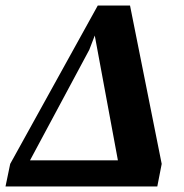

<svg xmlns="http://www.w3.org/2000/svg" viewBox="-39 -677 667 697"><path d="M-19 0 -2 -82 316 -657H433L548 -82L532 0ZM285 -496 70 -95H389L305 -548Z"/></svg>

Font: Source Serif 4 SmText
Style: Bold Italic
Weight: 700
Italic angle: -12°
Designer: Frank Grießhammer
Foundry: Adobe
Version: Version 4.005;hotconv 1.1.0;makeotfexe 2.6.0